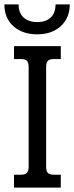

<svg xmlns="http://www.w3.org/2000/svg" viewBox="-25 -858 339 878"><path d="M-5 -838H60Q60 -799 83 -778Q106 -757 145 -757Q185 -757 207 -778Q229 -799 229 -838H294Q294 -776 253 -738.5Q212 -701 145 -701Q78 -701 36.5 -738Q-5 -775 -5 -838ZM39 -59H71Q90 -59 98 -67.5Q106 -76 106 -96V-552Q106 -572 98 -580Q90 -588 71 -588H39V-647H253V-588H221Q202 -588 194 -580Q186 -572 186 -552V-95Q186 -75 194 -67Q202 -59 221 -59H253V0H39Z"/></svg>

Font: Pridi Light
Style: Regular
Weight: 300
Designer: Katatrad Team
Foundry: CadsonDemak
Version: Version 1.003